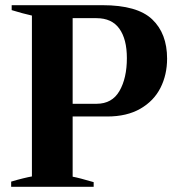

<svg xmlns="http://www.w3.org/2000/svg" viewBox="-20 -720 685 740"><path d="M23 -20Q46 -27 68.5 -32.5Q91 -38 103 -40V-660Q67 -668 25 -681V-700H375Q509 -700 566.5 -645.5Q624 -591 624 -494Q624 -432 598.5 -381.5Q573 -331 521 -301Q469 -271 393 -271H260V-39Q283 -35 341 -18V0H23ZM352 -320Q412 -320 440.5 -369.5Q469 -419 469 -496Q469 -569 440 -609.5Q411 -650 352 -650H260V-320Z"/></svg>

Font: Trirong Bold
Style: Regular
Weight: 700
Designer: Katatrad Team
Foundry: CadsonDemak
Version: Version 1.000